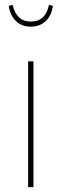

<svg xmlns="http://www.w3.org/2000/svg" viewBox="-20 -772 253 792"><path d="M118 -519V0H96V-519ZM16 -748 32 -752Q48 -683 107 -683Q168 -683 182 -752L198 -748Q193 -708 168.5 -685Q144 -662 107 -662Q70 -662 46 -685Q22 -708 16 -748Z"/></svg>

Font: Fira Sans Extra Condensed Thin
Style: Regular
Weight: 250
Width: 1
Designer: Carrois Corporate & Edenspiekermann AG
Foundry: Carrois Corporate GbR & Edenspiekermann AG
Version: Version 4.203